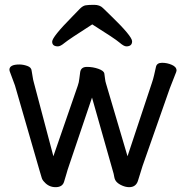

<svg xmlns="http://www.w3.org/2000/svg" viewBox="-20 -751 770 795"><path d="M362 -650Q265 -588 247.5 -573.5Q230 -559 220 -559Q196 -559 196 -578.5Q196 -598 279 -682Q299 -703 311 -715Q323 -727 334.5 -729Q346 -731 369.5 -731Q393 -731 406 -718Q419 -705 439 -686Q527 -601 527 -580Q527 -559 503 -559Q493 -559 474.5 -575Q456 -591 362 -650ZM19 -462Q19 -484 60 -484Q76 -484 93 -478Q110 -472 111 -458Q113 -448 115 -434Q117 -420 120 -410L201 -104L302 -396Q307 -410 308.5 -425.5Q310 -441 312 -452Q315 -474 340 -474Q365 -474 387.5 -466Q410 -458 412 -446.5Q414 -435 415 -424.5Q416 -414 419 -405L508 -104L609 -408Q614 -422 618 -439.5Q622 -457 626 -475Q630 -491 651 -491Q672 -491 691.5 -482.5Q711 -474 711 -459Q711 -455 705.5 -442.5Q700 -430 683 -385L570 -63Q566 -51 561.5 -35.5Q557 -20 552 -5Q544 24 515 24Q501 24 486 17.5Q471 11 463 2.5Q455 -6 453 -19Q451 -32 447 -44L361 -347L265 -63Q259 -46 255.5 -32.5Q252 -19 245 2.5Q238 24 210 24Q182 24 163 2Q155 -6 152.5 -15.5Q150 -25 144 -44L42 -397L32 -424Q26 -441 22.5 -449.5Q19 -458 19 -462Z"/></svg>

Font: LXGW WenKai Lite
Style: Bold
Weight: 700
Designer: LXGW / Fontworks Inc.
Foundry: LXGW / Fontworks Inc.
Version: Version 1.330;April 28, 2024